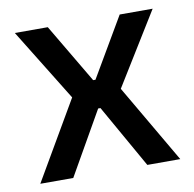

<svg xmlns="http://www.w3.org/2000/svg" viewBox="-62 -552 620 614"><g transform="rotate(-10 248.0 -244.5)"><path d="M21 0 177.5 -268.5V-241L24.5 -489H131.5L245 -297H252.5L365 -489H472L319 -241V-268.5L475.5 0H368.5L252.5 -205H245L128 0Z"/></g></svg>

Font: Anek Telugu Medium Medium
Style: Regular
Weight: 500
Version: Version 1.003